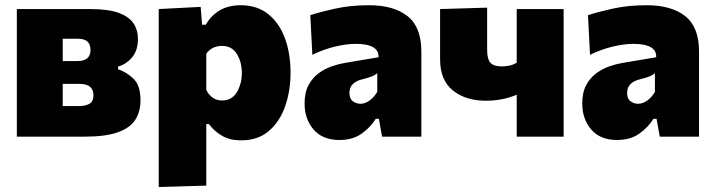

<svg xmlns="http://www.w3.org/2000/svg" viewBox="-20 -536 2800 753"><path d="M46 0V-500.5H332.5Q404.5 -500.5 445.5 -485.5Q486.5 -470.5 503.8 -444.2Q521 -418 521 -384Q521 -338 497.8 -310.8Q474.5 -283.5 443 -275V-264.5Q477 -253 504 -226.8Q531 -200.5 531 -143Q531 -98.5 510.8 -66.5Q490.5 -34.5 442.2 -17.2Q394 0 309.5 0ZM286.5 -384H226V-296.5H283Q335 -296.5 335 -340Q335 -384 286.5 -384ZM226 -120H287.5Q316 -120 331.2 -129.2Q346.5 -138.5 346.5 -163.5Q346.5 -183.5 333.5 -195.2Q320.5 -207 291 -207H226Z M602.5 197.5V-500.5L767 -509L772.5 -439H787Q831.5 -515.5 924 -515.5Q989 -515.5 1032.5 -480.2Q1076 -445 1097.8 -385Q1119.5 -325 1119.5 -250.5Q1119.5 -181 1098.8 -120.5Q1078 -60 1035 -22.8Q992 14.5 925.5 14.5Q882.5 14.5 852 -2.8Q821.5 -20 799 -49.5H789V192ZM851 -142Q890 -142 909.2 -175Q928.5 -208 928.5 -249Q928.5 -292.5 909 -324.2Q889.5 -356 850.5 -356Q811.5 -356 789 -325.5V-183.5Q797.5 -165.5 813 -153.8Q828.5 -142 851 -142Z M1311 13Q1245 13 1209.8 -28Q1174.5 -69 1174.5 -130Q1174.5 -173.5 1190 -202.2Q1205.5 -231 1229.8 -248.8Q1254 -266.5 1281 -275.8Q1308 -285 1331 -289L1464.5 -311.5Q1467 -364 1374.5 -364Q1340 -364 1295 -353.5Q1250 -343 1205 -321L1197 -476.5Q1234.5 -489 1294.5 -502.2Q1354.5 -515.5 1427.5 -515.5Q1524 -515.5 1578.2 -472.8Q1632.5 -430 1632.5 -334V0H1478.5L1466 -70H1453.5Q1434 -37.5 1398.8 -12.2Q1363.5 13 1311 13ZM1393.5 -129Q1412 -129 1429.5 -141.8Q1447 -154.5 1459.5 -175.5V-249Q1452 -242 1439.5 -236.8Q1427 -231.5 1395.5 -223.5Q1376.5 -218.5 1363.5 -206Q1350.5 -193.5 1350.5 -171.5Q1350.5 -148.5 1364 -138.8Q1377.5 -129 1393.5 -129Z M2006.5 0V-164.5Q1951.5 -141 1885 -141Q1806.5 -141 1756.2 -181.2Q1706 -221.5 1706 -303V-500.5L1890.5 -506V-340.5Q1890.5 -304 1903.5 -289.8Q1916.5 -275.5 1948 -275.5Q1962 -275.5 1978 -278.8Q1994 -282 2006.5 -290.5V-500.5H2190.5V0Z M2400 13Q2334 13 2298.8 -28Q2263.5 -69 2263.5 -130Q2263.5 -173.5 2279 -202.2Q2294.5 -231 2318.8 -248.8Q2343 -266.5 2370 -275.8Q2397 -285 2420 -289L2553.5 -311.5Q2556 -364 2463.5 -364Q2429 -364 2384 -353.5Q2339 -343 2294 -321L2286 -476.5Q2323.5 -489 2383.5 -502.2Q2443.5 -515.5 2516.5 -515.5Q2613 -515.5 2667.2 -472.8Q2721.5 -430 2721.5 -334V0H2567.5L2555 -70H2542.5Q2523 -37.5 2487.8 -12.2Q2452.5 13 2400 13ZM2482.5 -129Q2501 -129 2518.5 -141.8Q2536 -154.5 2548.5 -175.5V-249Q2541 -242 2528.5 -236.8Q2516 -231.5 2484.5 -223.5Q2465.5 -218.5 2452.5 -206Q2439.5 -193.5 2439.5 -171.5Q2439.5 -148.5 2453 -138.8Q2466.5 -129 2482.5 -129Z"/></svg>

Font: Commissioner ExtraBold
Style: Regular
Weight: 800
Designer: Kostas Bartsokas
Foundry: Kostas Bartsokas
Version: Version 1.000; ttfautohint (v1.8.3)